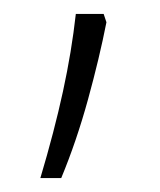

<svg xmlns="http://www.w3.org/2000/svg" viewBox="-20 -127 230 276"><path d="M133 -95Q123 -44 106.5 16Q90 76 68 129H38Q58 62 70.5 4.5Q83 -53 89 -107H129Z"/></svg>

Font: Noto Sans Lao Condensed ExtraLight
Style: Regular
Weight: 200
Width: 3
Designer: Monotype Design Team
Foundry: Monotype Imaging Inc.
Version: Version 2.003; ttfautohint (v1.8.4.7-5d5b)